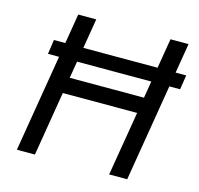

<svg xmlns="http://www.w3.org/2000/svg" viewBox="-105 -841 990 954"><g transform="rotate(15 389.5 -364.0)"><path d="M779.3 -574.2 767.6 -500H87.9L98.6 -574.2ZM62 0 182.6 -727.5H275.4L223.1 -413.1H605L657.2 -727.5H750L629.4 0H536.6L591.8 -331.1H209.5L154.8 0Z"/></g></svg>

Font: Inter Variable
Style: Italic
Weight: 400
Italic angle: -9.39999°
Designer: Rasmus Andersson
Foundry: rsms
Version: Version 4.001;git-9221beed3